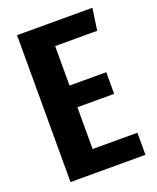

<svg xmlns="http://www.w3.org/2000/svg" viewBox="-131 -771 695 850"><g transform="rotate(-20 216.5 -346.0)"><path d="M393 -589H195V-403H368V-301H195V-104H406V0H53V-692H408Z"/></g></svg>

Font: Fira Sans Compressed SemiBold
Style: Regular
Weight: 600
Width: 1
Designer: bBox Type GmbH & Carrois Corporate GbR & Edenspiekermann AG
Foundry: bBox Type GmbH & Carrois Corporate GbR & Edenspiekermann AG
Version: Version 4.301